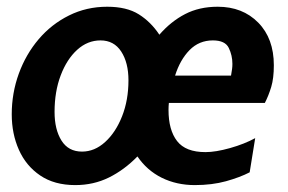

<svg xmlns="http://www.w3.org/2000/svg" viewBox="-20 -526 833 556"><path d="M703 -27Q675 -12.5 634.5 -1.2Q594 10 544 10Q491.5 10 448.5 -11.2Q405.5 -32.5 378 -73Q340 -34 295.5 -12Q251 10 198 10Q137.5 10 96.5 -17.8Q55.5 -45.5 34.8 -92Q14 -138.5 14 -195Q14 -256.5 34.5 -312.8Q55 -369 92 -412.5Q129 -456 179.8 -481.2Q230.5 -506.5 290.5 -506.5Q347 -506.5 382 -484.5Q417 -462.5 441.5 -425.5Q475 -464 516 -485.2Q557 -506.5 610.5 -506.5Q682.5 -506.5 727.8 -460.5Q773 -414.5 773 -337Q773 -299.5 765.5 -274.5Q758 -249.5 747 -228H469Q468 -218 468 -207.5Q468 -149.5 492.8 -117.5Q517.5 -85.5 575 -85.5Q604.5 -85.5 646.2 -97.2Q688 -109 719 -126ZM596.5 -409Q556.5 -409 529 -381Q501.5 -353 487 -307H649Q651 -319 652 -326Q653 -333 653 -341Q653 -365.5 642.5 -387.2Q632 -409 596.5 -409ZM217.5 -87Q254 -87 284.5 -114.8Q315 -142.5 333.5 -189.2Q352 -236 352 -293.5Q352 -344.5 331 -376.8Q310 -409 271 -409Q233.5 -409 203.5 -381.8Q173.5 -354.5 155.8 -307.8Q138 -261 138 -202Q138 -151 158 -119Q178 -87 217.5 -87Z"/></svg>

Font: Cabin Condensed
Style: Bold Italic
Weight: 700
Width: 3
Italic angle: -10°
Designer: Pablo Impallari
Foundry: Pablo Impallari. http://www.impallari.com Igino Marini. http://www.ikern.com
Version: Version 3.001; ttfautohint (v1.8.3)